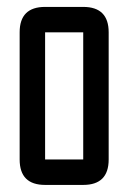

<svg xmlns="http://www.w3.org/2000/svg" viewBox="-20 -618 370 553"><path d="M219.7 -85.4H109.9Q36.6 -85.4 36.6 -158.7V-524.9Q36.6 -598.1 109.9 -598.1H219.7Q293 -598.1 293 -524.9V-158.7Q293 -85.4 219.7 -85.4ZM219.7 -158.7V-524.9H109.9V-158.7Z"/></svg>

Font: BabelStone Khitan Seal Glyphs
Style: Regular
Weight: 400
Designer: Andrew West
Foundry: BabelStone
Version: Version 1.004